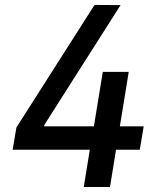

<svg xmlns="http://www.w3.org/2000/svg" viewBox="-20 -747 649 767"><path d="M554 -242.2H458.8L494.3 -459.9H390.6L355.1 -242.2H156.2L157 -247.9L461.6 -726.6L357.6 -727.3L45.5 -237.6L30.5 -148.8H338.8L314.6 0H419.4L443.5 -148.8H538.4Z"/></svg>

Font: TID UI Medium
Style: Italic
Weight: 500
Italic angle: -9.39999°
Designer: The TID Project Authors
Foundry: Bakken & Bæck
Version: Version 1.001;hotconv 1.0.109;makeotfexe 2.5.65596